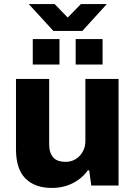

<svg xmlns="http://www.w3.org/2000/svg" viewBox="-20 -917 669 949"><path d="M237 12Q152 12 105.5 -35Q59 -82 59 -179V-527H223V-202Q223 -181 228.5 -165Q234 -149 244 -138Q254 -127 269.5 -122Q285 -117 303 -117Q332 -117 354 -130.5Q376 -144 389 -167.5Q402 -191 402 -219V-527H566V0H431L421 -75H414Q396 -49 368.5 -29Q341 -9 307.5 1.5Q274 12 237 12ZM142 -598V-724H274V-598ZM354 -598V-724H487V-598ZM122 -897H250L343 -801H286L380 -897H508L387 -764H244Z"/></svg>

Font: Archivo SemiBold ExtraBold
Style: Regular
Weight: 800
Version: Version 2.001